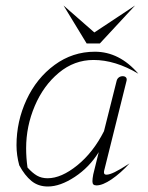

<svg xmlns="http://www.w3.org/2000/svg" viewBox="-20 -668 537 698"><path d="M358 -41Q358 -33 367 -33Q378 -33 397.5 -42.5Q417 -52 451 -74Q418 -38 385.5 -16Q353 6 331 6Q323 6 319.5 2.5Q316 -1 316 -9Q316 -18 319 -34L339 -115Q305 -60 252 -25Q199 10 154 10Q119 10 94.5 -10Q70 -30 50 -67Q40 -104 40 -140Q40 -227 76.5 -305.5Q113 -384 178.5 -432Q244 -480 325 -480Q414 -480 483 -400Q399 -450 320 -450Q250 -450 194 -403.5Q138 -357 106.5 -283Q75 -209 75 -129Q75 -94 80 -59Q98 -39 114.5 -29.5Q131 -20 153 -20Q203 -20 261 -67Q319 -114 358 -191L404 -374Q406 -382 412 -386.5Q418 -391 426 -391Q434 -391 438 -386.5Q442 -382 440 -374L359 -49Q358 -46 358 -41ZM343 -510H295L211 -648L323 -550L471 -648Z"/></svg>

Font: Srisakdi
Style: Regular
Weight: 400
Designer: Cadson Demak Co.,Ltd.
Foundry: Cadson Demak Co.,Ltd.
Version: Version 1.000